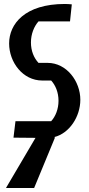

<svg xmlns="http://www.w3.org/2000/svg" viewBox="-20 -694 451 968"><path d="M385 -191C385 -284 316 -377 220 -377H174C151 -402 136 -437 136 -480C136 -523 152 -561 174 -586H333L342 -672C329 -673 320 -674 307 -674C105 -674 26 -573 26 -475C26 -380 95 -288 193 -288H238C260 -264 275 -228 275 -186C275 -144 260 -107 238 -83H58L48 0L159 1L10 254H152L257 0L254 -3C330 -22 385 -106 385 -191Z"/></svg>

Font: BackOut Medium
Style: Regular
Weight: 500
Designer: Frank Adebiaye
Foundry: Velvetyne Type Foundry
Version: Version 2.000;hotconv 1.0.109;makeotfexe 2.5.65596